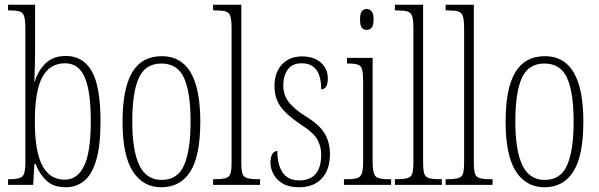

<svg xmlns="http://www.w3.org/2000/svg" viewBox="-20 -780 2527 810"><path d="M258 10Q206 10 176.5 -17.5Q147 -45 130 -88H125L120 0H14V-24H23Q62 -24 74.5 -36Q87 -48 87 -93V-659Q87 -694 82 -710.5Q77 -727 63 -731.5Q49 -736 22 -736H14V-760H128V-564Q128 -538 127 -501.5Q126 -465 125 -434H126Q141 -483 173 -513.5Q205 -544 258 -544Q330 -544 367 -480Q404 -416 404 -267Q404 -164 385.5 -103Q367 -42 334 -16Q301 10 258 10ZM254 -22Q306 -22 334.5 -79.5Q363 -137 363 -269Q363 -395 337.5 -454Q312 -513 254 -513Q190 -513 158.5 -454.5Q127 -396 127 -268Q127 -141 158.5 -81.5Q190 -22 254 -22Z M661 10Q583 10 540 -57.5Q497 -125 497 -267Q497 -406 537.5 -474.5Q578 -543 663 -543Q825 -543 825 -267Q825 -123 783 -56.5Q741 10 661 10ZM662 -21Q730 -21 757 -84Q784 -147 784 -267Q784 -390 756.5 -451Q729 -512 661 -512Q593 -512 565.5 -451Q538 -390 538 -267Q538 -146 567.5 -83.5Q597 -21 662 -21Z M879 0V-24H883Q916 -24 932 -28.5Q948 -33 952.5 -48.5Q957 -64 957 -98V-660Q957 -695 952 -711Q947 -727 932.5 -731.5Q918 -736 891 -736H879V-760H998V-98Q998 -64 1002.5 -48.5Q1007 -33 1023 -28.5Q1039 -24 1072 -24H1077V0Z M1241 10Q1199 10 1173 -5.5Q1147 -21 1134 -45Q1121 -69 1121 -93Q1121 -119 1129.5 -131Q1138 -143 1150 -143Q1150 -85 1172.5 -52Q1195 -19 1242 -19Q1335 -19 1335 -128Q1335 -163 1318.5 -192Q1302 -221 1250 -254Q1209 -282 1184.5 -306Q1160 -330 1149 -356.5Q1138 -383 1138 -418Q1138 -474 1169.5 -508Q1201 -542 1254 -542Q1304 -542 1333.5 -516Q1363 -490 1363 -450Q1363 -403 1335 -403Q1335 -513 1253 -513Q1212 -513 1193.5 -486Q1175 -459 1175 -421Q1175 -379 1198 -349.5Q1221 -320 1270 -289Q1329 -253 1350.5 -215.5Q1372 -178 1372 -130Q1372 -64 1337.5 -27Q1303 10 1241 10Z M1527 -654Q1514 -654 1506.5 -663Q1499 -672 1499 -698Q1499 -723 1506.5 -732.5Q1514 -742 1527 -742Q1539 -742 1547.5 -732.5Q1556 -723 1556 -698Q1556 -672 1547.5 -663Q1539 -654 1527 -654ZM1431 0V-24H1446Q1474 -24 1488 -29Q1502 -34 1507 -49.5Q1512 -65 1512 -99V-434Q1512 -469 1508 -485.5Q1504 -502 1490.5 -507Q1477 -512 1451 -512H1444V-536H1552V-100Q1552 -66 1557 -50Q1562 -34 1576 -29Q1590 -24 1617 -24H1630V0Z M1646 0V-24H1650Q1683 -24 1699 -28.5Q1715 -33 1719.5 -48.5Q1724 -64 1724 -98V-660Q1724 -695 1719 -711Q1714 -727 1699.5 -731.5Q1685 -736 1658 -736H1646V-760H1765V-98Q1765 -64 1769.5 -48.5Q1774 -33 1790 -28.5Q1806 -24 1839 -24H1844V0Z M1860 0V-24H1864Q1897 -24 1913 -28.5Q1929 -33 1933.5 -48.5Q1938 -64 1938 -98V-660Q1938 -695 1933 -711Q1928 -727 1913.5 -731.5Q1899 -736 1872 -736H1860V-760H1979V-98Q1979 -64 1983.5 -48.5Q1988 -33 2004 -28.5Q2020 -24 2053 -24H2058V0Z M2277 10Q2199 10 2156 -57.5Q2113 -125 2113 -267Q2113 -406 2153.5 -474.5Q2194 -543 2279 -543Q2441 -543 2441 -267Q2441 -123 2399 -56.5Q2357 10 2277 10ZM2278 -21Q2346 -21 2373 -84Q2400 -147 2400 -267Q2400 -390 2372.5 -451Q2345 -512 2277 -512Q2209 -512 2181.5 -451Q2154 -390 2154 -267Q2154 -146 2183.5 -83.5Q2213 -21 2278 -21Z"/></svg>

Font: Noto Serif Bengali ExtraCondensed ExtraLight
Style: Regular
Weight: 200
Width: 2
Designer: Juan Bruce, Universal Thirst, Indian Type Foundry and the Monotype Design Team.
Foundry: Monotype Imaging Inc.
Version: Version 2.003; ttfautohint (v1.8.4.7-5d5b)